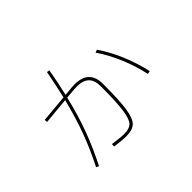

<svg xmlns="http://www.w3.org/2000/svg" viewBox="-117 -915 1233 1233"><g transform="rotate(-45 500.0 -298.0)"><path d="M430 -448Q439 -449 456 -449Q587 -449 587 -321Q587 -172 576 -100Q565 -28 538 -3Q511 22 457 22Q416 22 353 13L354 -8Q422 2 457 2Q502 2 523.5 -18Q545 -38 555.5 -106Q566 -174 566 -321Q566 -376 539 -402.5Q512 -429 456 -429Q440 -429 431 -428L362 -422Q330 -288 290 -181Q250 -74 195 34L177 25Q230 -79 269 -183.5Q308 -288 341 -420L160 -403L158 -423L346 -440Q365 -519 386 -630L405 -627Q390 -541 367 -442ZM714 -505Q763 -435 800 -346.5Q837 -258 857 -168L836 -163Q817 -252 780 -340Q743 -428 695 -497Z"/></g></svg>

Font: IBM Plex Sans JP Thin
Style: Regular
Weight: 100
Designer: Mike Abbink; Paul van der Laan; Pieter van Rosmalen; Wujin Sim; Yejin Wi; Jinhee Kim; Boomi Park; Yona Kim; Kichan Ma
Foundry: Sandoll Inc.
Version: Version 1.001